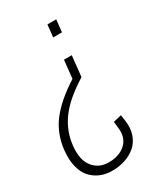

<svg xmlns="http://www.w3.org/2000/svg" viewBox="-217 -686 852 988"><g transform="rotate(-30 209.0 -192.5)"><path d="M227.5 -529.3 235.4 -602.1H287.6L279.8 -529.3ZM148.9 217.3Q110.8 217.3 79.3 204.1Q47.9 190.9 24.9 165.5Q2 140.1 -8.3 98.9Q-18.6 57.6 -13.2 4.9Q-3.4 -89.8 49.6 -159.2Q102.5 -228.5 207 -294.9L218.3 -402.3H264.6L251.5 -279.3Q145.5 -213.9 95.7 -146.2Q45.9 -78.6 37.1 5.4Q28.8 86.9 63.2 128.9Q97.7 170.9 154.3 170.9Q217.8 170.9 255.4 136.2Q293 101.6 284.7 39.1L280.8 3.4L329.1 -8.3L334.5 28.3Q340.8 74.2 328.1 110.8Q315.4 147.5 288.8 170.4Q262.2 193.4 226.3 205.3Q190.4 217.3 148.9 217.3Z"/></g></svg>

Font: Oswald
Style: Extra-Light
Weight: 200
Designer: Vernon Adams
Foundry: Vernon Adams
Version: 3.0; ttfautohint (v0.94.23-7a4d-dirty) -l 8 -r 50 -G 200 -x 